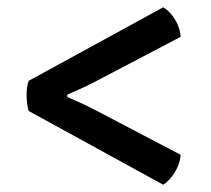

<svg xmlns="http://www.w3.org/2000/svg" viewBox="-20 -576 580 527"><path d="M428 -556Q446.5 -545 460.2 -522.8Q474 -500.5 476 -475L238.5 -350.5Q224.5 -343 200.8 -332.2Q177 -321.5 165 -316.5V-309.5Q177 -304.5 200.8 -293.8Q224.5 -283 238.5 -275.5L476 -151Q473.5 -125 459.5 -102.5Q445.5 -80 428 -69L58.5 -271.5Q53.5 -290 53 -312.5Q52.5 -335 58.5 -354Z"/></svg>

Font: Signika SC
Style: Regular
Weight: 400
Designer: Anna Giedryś
Foundry: Anna Giedryś
Version: Version 2.000; ttfautohint (v1.8.3) -l 8 -r 50 -G 200 -x 9 -